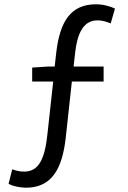

<svg xmlns="http://www.w3.org/2000/svg" viewBox="-20 -766 595 895"><path d="M130 -386H228L201 -140C189 -27 162 34 92 34C72 34 55 30 37 23L20 91C38 101 67 108 101 109C225 109 270 15 286 -120L315 -386H463V-456H323L331 -526C340 -603 366 -671 433 -671C461 -671 480 -663 496 -657L516 -726C495 -736 462 -746 428 -746C310 -746 259 -667 242 -519L235 -456H207L130 -451Z"/></svg>

Font: Source Han Sans KR
Style: Regular
Weight: 400
Designer: Ryoko NISHIZUKA 西塚涼子 (kana, bopomofo & ideographs); Paul D. Hunt (Latin, Greek & Cyrillic); Sandoll Communications 산돌커뮤니
Foundry: Adobe
Version: Version 2.004;hotconv 1.0.118;makeotfexe 2.5.65603